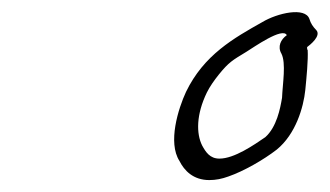

<svg xmlns="http://www.w3.org/2000/svg" viewBox="-20 -689 553 322"><path d="M292 -535C279 -507 261 -450 281 -419C289 -403 304 -387 331 -387C342 -387 352 -389 363 -393C389 -402 422 -421 444 -438C476 -464 489 -509 492 -538C494 -558 497 -589 496 -605C495 -606 495 -608 495 -610C499 -613 520 -629 510 -639C505 -644 501 -650 499 -657C492 -678 445 -667 420 -652C372 -625 322 -597 292 -535ZM327 -534C332 -544 339 -554 347 -564C364 -585 370 -588 393 -602C406 -610 454 -644 461 -630C451 -623 445 -611 452 -599C460 -583 454 -549 453 -525C450 -507 444 -476 425 -459C406 -446 373 -423 348 -423C332 -423 325 -434 319 -445C309 -465 309 -497 327 -534Z"/></svg>

Font: Stray Cat
Style: SuObl
Weight: 400
Version: Version 1.0